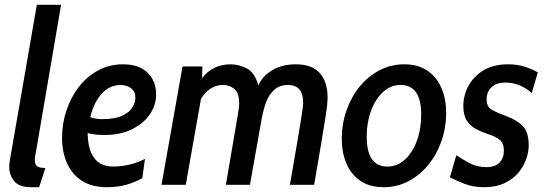

<svg xmlns="http://www.w3.org/2000/svg" viewBox="-20 -770 2274 800"><path d="M107 10Q60.5 10 39.5 -15Q18.5 -40 18.5 -76Q18.5 -87 21.2 -103Q24 -119 31 -159L133.5 -750H234.5L132 -150Q128 -128 126.5 -120.5Q125 -113 125 -105Q125 -82.5 136.2 -76.2Q147.5 -70 169 -70L143 10Z M573 -28Q545.5 -11.5 508.5 -0.8Q471.5 10 426.5 10Q362 10 320.5 -17.2Q279 -44.5 258.8 -91Q238.5 -137.5 238.5 -195Q238.5 -255 257 -310.2Q275.5 -365.5 309.2 -408.8Q343 -452 389.5 -477Q436 -502 492.5 -502Q559.5 -502 595 -467Q630.5 -432 630.5 -376Q630.5 -331 603.5 -292.5Q576.5 -254 528.5 -230.8Q480.5 -207.5 416.5 -207.5Q374 -207.5 345 -215.5Q346.5 -161 361.2 -130.8Q376 -100.5 399.2 -88.2Q422.5 -76 449.5 -76Q484.5 -76 519.8 -84.2Q555 -92.5 584 -108ZM484.5 -416Q437 -416 404.2 -380.2Q371.5 -344.5 356 -281.5Q379.5 -273.5 403.5 -273.5Q458 -273.5 488.5 -287.5Q519 -301.5 531.5 -322.5Q544 -343.5 544 -363.5Q544 -383.5 533.8 -395Q523.5 -406.5 509.5 -411.2Q495.5 -416 484.5 -416Z M653 0 740.5 -493H823L822 -444.5Q845.5 -475 875.8 -488.5Q906 -502 941 -502Q975 -502 1008.2 -485Q1041.5 -468 1056.5 -414.5Q1073.5 -453 1114.5 -477.5Q1155.5 -502 1212 -502Q1279.5 -502 1312.2 -465.8Q1345 -429.5 1345 -361.5Q1345 -352.5 1343.5 -336.2Q1342 -320 1336.5 -284.2Q1331 -248.5 1319.8 -180.8Q1308.5 -113 1289 0H1188Q1207.5 -112 1218.5 -177.2Q1229.5 -242.5 1234.8 -275.2Q1240 -308 1241.5 -321Q1243 -334 1243 -340.5Q1243 -380.5 1226.8 -398.2Q1210.5 -416 1181 -416Q1145 -416 1123 -396Q1101 -376 1089.8 -347Q1078.5 -318 1074 -290.5L1073.5 -293L1021.5 0H921Q937.5 -96.5 948 -157.2Q958.5 -218 964.2 -252Q970 -286 972.5 -302Q975 -318 975.8 -324.8Q976.5 -331.5 976.5 -338.5Q976.5 -383.5 956 -399.8Q935.5 -416 909 -416Q854 -416 817.5 -358.5L754 0Z M1579 10Q1520 10 1481.2 -16.8Q1442.5 -43.5 1423.2 -89.2Q1404 -135 1404 -191.5Q1404 -253 1423.5 -309.2Q1443 -365.5 1478.2 -408.8Q1513.5 -452 1561 -477Q1608.5 -502 1664 -502Q1723 -502 1761.8 -475Q1800.5 -448 1819.8 -402.2Q1839 -356.5 1839 -300Q1839 -238 1819.5 -182.2Q1800 -126.5 1764.8 -83.2Q1729.5 -40 1682 -15Q1634.5 10 1579 10ZM1594.5 -76Q1635 -76 1666.8 -104.8Q1698.5 -133.5 1716.8 -182.8Q1735 -232 1735 -292.5Q1735 -416 1648.5 -416Q1608 -416 1576.5 -387.2Q1545 -358.5 1526.5 -309.5Q1508 -260.5 1508 -200Q1508 -76 1594.5 -76Z M1997 10Q1950.5 10 1914.8 -4.2Q1879 -18.5 1854.5 -31L1881.5 -123.5Q1903 -108 1935.5 -90.8Q1968 -73.5 2006 -73.5Q2043 -73.5 2061.2 -92.5Q2079.5 -111.5 2079.5 -142Q2079.5 -174.5 2061.2 -188.2Q2043 -202 2013 -211.5Q1985.5 -220.5 1962.2 -233Q1939 -245.5 1924.8 -267.8Q1910.5 -290 1910.5 -328.5Q1910.5 -371 1931.2 -410.8Q1952 -450.5 1993.2 -476.2Q2034.5 -502 2096 -502Q2138.5 -502 2169.5 -491.2Q2200.5 -480.5 2221 -468.5L2195.5 -382Q2175.5 -401 2147.5 -413.5Q2119.5 -426 2085 -426Q2049.5 -426 2028.5 -407Q2007.5 -388 2007.5 -355.5Q2007.5 -324.5 2031.2 -311.5Q2055 -298.5 2091 -285.5Q2131.5 -271 2157.2 -246Q2183 -221 2183 -164Q2183 -137 2172.5 -106.8Q2162 -76.5 2139.5 -50Q2117 -23.5 2081.8 -6.8Q2046.5 10 1997 10Z"/></svg>

Font: Cabin Condensed Medium
Style: Italic
Weight: 500
Width: 3
Italic angle: -10°
Designer: Pablo Impallari
Foundry: Pablo Impallari. http://www.impallari.com Igino Marini. http://www.ikern.com
Version: Version 3.001; ttfautohint (v1.8.3)